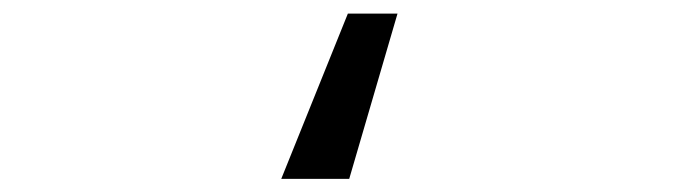

<svg xmlns="http://www.w3.org/2000/svg" viewBox="-20 -157 1040 287"><path d="M502 110.4H400.4L500 -136.7H574.2Z"/></svg>

Font: Gen Shin Gothic Monospace Normal
Style: Regular
Weight: 350
Designer: [Source Han Sans]
Ryoko NISHIZUKA  (kana & ideographs); Paul D. Hunt (Latin, Greek & Cyrillic); Wenlong ZHANG  (bopomofo
Version: Version 1.002.20150607